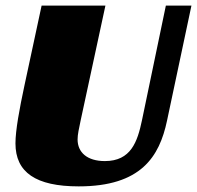

<svg xmlns="http://www.w3.org/2000/svg" viewBox="-20 -655 701 683"><path d="M355 -635H128L67 -351C49 -267 35 -191 35 -145C35 -42 107 8 260 8C482 8 547 -98 574 -225L661 -635H570L485 -227C469 -151 446 -82 353 -82C290 -82 256 -113 256 -159C256 -177 261 -198 267 -227Z"/></svg>

Font: Racing Sans One
Style: Regular
Weight: 400
Designer: Pablo Impallari, Rodrigo Fuenzalida
Foundry: Pablo Impallari, Rodrigo Fuenzalida
Version: Version 1.001